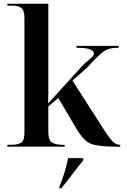

<svg xmlns="http://www.w3.org/2000/svg" viewBox="-20 -780 673 1021"><path d="M19 0H324V-10H313Q278 -10 257.5 -21.5Q237 -33 237 -78V-214L290 -259L385 -98Q425 -29 466 -14.5Q507 0 602 0H619V-10H618Q596 -10 576 -31Q556 -52 508 -129L365 -352L440 -417Q486 -468 512 -491Q538 -514 559 -520Q580 -526 611 -526V-536H387V-526Q479 -526 479 -496Q479 -486 469 -476Q459 -466 427 -440L236 -230Q237 -265 237 -286Q237 -307 237 -341V-760H19V-750H46Q75 -750 92.5 -738.5Q110 -727 110 -682V-77Q110 -33 93 -21.5Q76 -10 38 -10H19ZM296 221H306Q335 186 369.5 140Q404 94 423 73V61H342Q336 96 322.5 139.5Q309 183 296 211Z"/></svg>

Font: Noto Serif Display Semi
Style: Regular
Weight: 600
Designer: Monotype Design Team
Foundry: Monotype Imaging Inc.
Version: Version 1.900